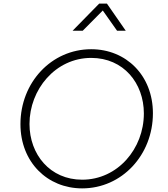

<svg xmlns="http://www.w3.org/2000/svg" viewBox="-20 -1029 927 1061"><path d="M434 12C654 12 825 -173 825 -403C825 -612 677 -757 484 -757C264 -757 93 -573 93 -343C93 -133 242 12 434 12ZM143 -344C143 -534 286 -709 484 -709C663 -709 775 -569 775 -402C775 -207 630 -36 434 -36C257 -36 143 -175 143 -344ZM381 -859H437L548 -971L627 -859H675L571 -1009H528Z"/></svg>

Font: Mluvka ExtraLight
Style: Italic
Weight: 200
Italic angle: -8°
Designer: Modified by Jiří Krblich, Original typeface by Gumpita Rahayu
Foundry: Gumpita Rahayu & Jiří Krblich
Version: Version 2.000;Glyphs 3.1.1 (3134)